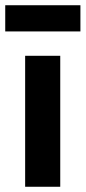

<svg xmlns="http://www.w3.org/2000/svg" viewBox="-34 -713 327 733"><path d="M62 -500H196V0H62ZM-14 -593H273V-693H-14Z"/></svg>

Font: RazerF5
Style: Bold
Weight: 700
Foundry: Razer Inc.
Version: Version 1.000;PS 001.001;hotconv 1.0.56